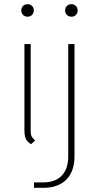

<svg xmlns="http://www.w3.org/2000/svg" viewBox="-20 -681 464 920"><path d="M82 -631Q82 -644 90.5 -652.5Q99 -661 112 -661Q125 -661 133.5 -652.5Q142 -644 142 -631Q142 -618 133.5 -609.5Q125 -601 112 -601Q99 -601 90.5 -609.5Q82 -618 82 -631ZM97 -56V-470H127V-50Q127 -37 131 -28.5Q135 -20 148 -8L129 10Q111 -1 104 -15.5Q97 -30 97 -56ZM292 -631Q292 -644 300.5 -652.5Q309 -661 322 -661Q335 -661 343.5 -652.5Q352 -644 352 -631Q352 -618 343.5 -609.5Q335 -601 322 -601Q309 -601 300.5 -609.5Q292 -618 292 -631ZM143 193H187Q245 193 276 160.5Q307 128 307 67V-470H337V67Q337 140 298 179.5Q259 219 187 219H143Z"/></svg>

Font: KoHo ExtraLight
Style: Regular
Weight: 275
Version: Version 1.000; ttfautohint (v1.6)